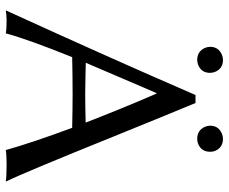

<svg xmlns="http://www.w3.org/2000/svg" viewBox="-84 -710 797 669"><g transform="rotate(90 314.5 -375.5)"><path d="M143.1 -709Q143.1 -738.3 170.4 -750Q179.2 -753.9 189 -753.9Q219.2 -753.9 230.5 -726.1Q233.9 -717.3 233.9 -709Q233.9 -678.7 206.1 -667.5Q197.3 -664.1 189 -664.1Q159.2 -664.1 147 -690.9Q143.1 -700.2 143.1 -709ZM418 -709Q418 -738.3 445.3 -750Q454.1 -753.9 463.9 -753.9Q494.1 -753.9 505.9 -726.1Q509.3 -717.3 508.8 -709Q508.8 -678.7 481.4 -667.5Q473.1 -664.1 463.9 -664.1Q434.1 -664.1 421.9 -690.9Q418 -700.2 418 -709ZM407.2 -275.4Q360.8 -396 306.2 -522H304.2L198.7 -275.9Q211.9 -275.9 242.2 -274.9Q285.6 -273.9 303.2 -273.9Q346.2 -273.9 407.2 -275.4ZM179.2 -228.5Q118.2 -78.1 96.2 2.9Q83.5 0 50.8 0Q27.3 0.5 16.1 2.9Q186.5 -370.1 311 -658.2H338.9Q374 -574.2 455.6 -373Q582 -59.6 612.8 2.9Q594.7 0 553.2 0Q520 0 502.9 2.9Q478 -86.4 425.3 -228.5Q354 -230 308.1 -230Q251 -230 179.2 -228.5Z"/></g></svg>

Font: Linux Biolinum O
Style: Regular
Weight: 400
Designer: Philipp H. Poll
Foundry: Philipp H. Poll
Version: Version 1.0.4